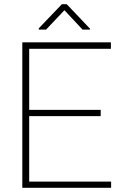

<svg xmlns="http://www.w3.org/2000/svg" viewBox="-20 -901 583 921"><path d="M376 -759 289 -852 201 -759H166V-765L277 -881H300L412 -763V-759ZM87 -698H512V-667H120V-374H463V-344H120V-30H513V0H87Z"/></svg>

Font: Freesentation 1 Thin
Style: Regular
Weight: 250
Designer: glyphs from Roboto by Christian Robertson / Hangul glyphs from Noto Sans CJK(Source Han Sans) by Jang Soo-young and Kang
Foundry: PT&
Version: Version 2.001